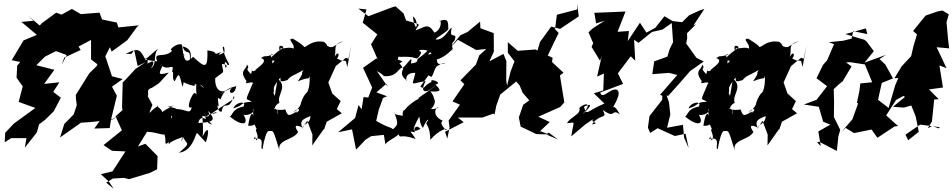

<svg xmlns="http://www.w3.org/2000/svg" viewBox="-20 -830 5868 1183"><path d="M186 -702 112 -695 207 -615 125 -581 52 -459 105 -448 86 -426 82 -351 120 -298 95 -202C130 -190 163 -177 198 -165L66 -69L12 -12L9 47L49 21H143L133 80L207 -14L221 -64L258 -92L311 -144L355 -228L308 -264L346 -323L252 -313L315 -400L204 -428L257 -481L325 -515L391 -491L360 -430L376 -475L477 -522L464 -543L541 -584V-464L580 -434L576 -423L530 -378L447 -245L448 -221L453 -182L434 -125L376 -66L350 17L479 -74L539 -78L594 -84L561 -38L656 -41L664 -93L716 -116L663 -89L700 -240C690 -259 680 -277 670 -296L736 -343L670 -360L629 -483L657 -539L668 -512L764 -582L825 -665L836 -674L709 -661L700 -691L609 -710L593 -752L478 -743L423 -775L360 -740L326 -752L239 -688L222 -670L245 -650L308 -579L247 -654L152 -734Z M1181 -257C1167 -264 1118 -150 1161 -169C1151 -116 1125 -164 1055 -157C1049 -115 1022 -73 1039 -124C1032 -117 1054 -68 1082 -122C1101 -154 1051 -171 1011 -171C1083 -184 1059 -195 966 -131C1010 -144 920 -186 956 -177C904 -153 883 -93 919 -184L889 -240L867 -225C923 -242 863 -272 916 -289C977 -325 962 -323 1020 -383C939 -360 967 -385 980 -423C1020 -393 1057 -449 1040 -387C1056 -395 1035 -339 1057 -330C1081 -381 1083 -387 1104 -295C1123 -341 1085 -321 1178 -300C1201 -351 1192 -339 1182 -305C1155 -303 1214 -329 1236 -287C1204 -310 1181 -362 1191 -244C1208 -274 1169 -203 1140 -173L1212 -229ZM676 270 744 266 775 274 904 235 948 213 951 132 876 56 830 72 899 -39C862 -5 885 -18 885 -18C947 -17 1005 14 989 -9C1013 33 982 75 1020 46C1022 81 1057 17 965 95C1094 -11 1098 47 1128 -22C1106 -16 1084 88 1108 15C1132 65 1160 45 1083 111C1162 102 1183 5 1189 -2C1195 -17 1188 -16 1248 47C1272 -18 1266 -67 1228 12C1234 -22 1229 -83 1227 -116C1284 -102 1267 -128 1263 -147C1309 -92 1303 -78 1204 -72C1198 -68 1212 -148 1286 -63C1231 -73 1247 -153 1246 -112C1339 -160 1326 -128 1281 -129C1403 -213 1437 -223 1420 -237C1388 -134 1360 -220 1346 -143C1320 -132 1313 -204 1328 -173C1317 -244 1325 -226 1339 -217C1367 -308 1451 -292 1436 -303C1429 -234 1371 -255 1410 -290C1320 -244 1312 -231 1380 -280C1336 -246 1302 -287 1306 -348C1371 -401 1356 -367 1347 -438C1332 -434 1395 -439 1371 -411C1357 -454 1370 -458 1383 -429C1409 -427 1367 -456 1352 -536C1367 -566 1362 -484 1364 -508C1329 -490 1314 -485 1343 -510C1272 -484 1348 -507 1258 -520C1260 -412 1250 -404 1170 -480C1129 -438 1194 -525 1105 -544C1127 -479 1154 -541 1150 -463C1116 -439 1111 -480 1101 -555C1074 -568 1027 -528 1033 -523C1050 -505 1093 -489 1120 -490C1049 -532 1023 -526 1044 -521C998 -465 920 -519 949 -452C927 -453 852 -467 855 -466C864 -443 912 -499 955 -531C916 -488 957 -422 894 -402C912 -395 948 -472 904 -446C866 -425 914 -459 871 -471C840 -534 824 -532 754 -498H790L807 -522L828 -423L878 -447L814 -405C788 -377 764 -348 736 -322L732 -169L735 -152L692 -113L731 -27L618 64L670 99L753 103L673 226L601 243L652 290L680 333L634 295Z M1665 -256C1676 -296 1646 -272 1707 -352C1713 -288 1721 -285 1707 -338C1711 -313 1769 -350 1747 -332C1777 -369 1780 -358 1850 -399C1825 -359 1865 -404 1815 -329C1894 -361 1878 -335 1888 -362C1891 -270 1865 -256 1875 -271C1883 -261 1857 -266 1834 -195C1837 -184 1804 -140 1789 -142C1845 -186 1820 -123 1793 -137C1792 -120 1744 -73 1814 -145C1761 -117 1754 -107 1738 -156C1690 -145 1650 -165 1677 -164C1659 -137 1664 -97 1689 -157C1691 -85 1681 -162 1692 -147C1647 -167 1702 -197 1702 -197C1683 -245 1756 -293 1691 -345L1673 -239ZM2111 -454C2056 -466 2109 -444 2056 -470C2077 -490 2064 -531 2032 -462C2067 -515 2015 -557 2097 -576C2023 -549 2041 -516 1967 -564C1976 -496 1953 -560 1964 -469C2000 -527 2011 -548 1976 -572C1903 -585 1874 -543 1855 -540C1842 -560 1782 -591 1788 -591C1739 -595 1802 -559 1788 -530C1764 -549 1697 -513 1709 -549C1754 -535 1698 -534 1639 -462C1734 -440 1673 -470 1738 -482C1681 -514 1704 -563 1709 -543C1713 -547 1699 -499 1714 -542C1669 -449 1686 -464 1619 -398C1707 -451 1644 -410 1660 -462C1675 -431 1626 -506 1664 -495C1601 -472 1622 -495 1588 -472C1647 -454 1545 -402 1554 -396C1512 -374 1546 -444 1527 -373C1477 -422 1529 -399 1501 -433C1503 -400 1448 -400 1499 -330C1479 -292 1565 -361 1537 -284C1538 -300 1561 -325 1537 -316C1487 -194 1491 -230 1531 -203C1453 -200 1491 -183 1417 -162C1434 -204 1503 -210 1480 -173C1399 -160 1411 -96 1390 -118C1464 -51 1522 -55 1479 -126C1483 -113 1555 -128 1537 -156C1586 -134 1524 -187 1543 -115C1524 -165 1509 -55 1509 -55C1566 -51 1535 -87 1562 -34C1542 -37 1584 10 1560 35C1543 3 1559 0 1544 27C1626 5 1574 91 1598 88C1607 24 1624 -20 1633 -22C1670 -25 1661 -33 1704 104C1678 28 1789 36 1817 -17C1797 -46 1790 -69 1842 -45C1826 -85 1843 -95 1893 -115C1890 -62 1849 -71 1840 -35L1873 -86L1905 -1L1904 66L1976 -36L1975 -27L1993 -80L2086 -132L2055 -158L2079 -207L2027 -254L2003 -322L2049 -423L2111 -474L2127 -468L2144 -550L2120 -417Z M2389 -401 2460 -452 2431 -463 2447 -539 2461 -584C2436 -550 2411 -516 2387 -481C2346 -467 2375 -465 2425 -487C2435 -470 2483 -491 2547 -470C2561 -472 2582 -509 2571 -512C2538 -520 2609 -538 2639 -499C2591 -482 2640 -512 2661 -541C2603 -519 2621 -516 2561 -472C2539 -463 2572 -446 2512 -439C2527 -510 2483 -414 2446 -403C2482 -408 2425 -475 2380 -437C2400 -433 2338 -394 2398 -422C2380 -460 2337 -455 2351 -443L2425 -406L2369 -447ZM2370 -294 2302 -392C2326 -381 2346 -361 2346 -361C2411 -357 2421 -384 2451 -412C2493 -414 2417 -384 2489 -332C2483 -320 2465 -384 2539 -381C2520 -293 2501 -315 2603 -330C2560 -254 2611 -250 2662 -305C2648 -279 2532 -218 2563 -222C2548 -220 2457 -158 2468 -130C2482 -183 2446 -131 2468 -103C2487 -127 2403 -112 2409 -139C2434 -67 2435 -65 2402 -34C2371 -55 2388 -34 2298 -85L2314 -155L2340 -226L2365 -237L2299 -261L2361 -314ZM2638 -356C2650 -365 2660 -425 2680 -426C2641 -395 2707 -455 2723 -440C2701 -442 2675 -419 2671 -463C2755 -489 2788 -565 2762 -515C2783 -528 2747 -552 2779 -578C2806 -644 2742 -577 2763 -656C2758 -673 2718 -577 2665 -587C2659 -593 2732 -631 2743 -651C2738 -680 2753 -728 2684 -698C2702 -719 2705 -647 2656 -629C2617 -695 2595 -660 2539 -642C2558 -662 2529 -655 2524 -732C2526 -719 2548 -727 2549 -659C2592 -710 2508 -653 2529 -611L2557 -682L2482 -704L2466 -748L2417 -791L2396 -785L2250 -730L2188 -777L2238 -772L2215 -690L2305 -618L2266 -557L2308 -462L2300 -471C2272 -451 2245 -432 2217 -412L2273 -291L2249 -229L2220 -232L2208 -157L2189 -183L2168 -103L2063 -15L2149 -33L2174 92L2232 31L2267 9L2345 1L2356 66C2344 44 2452 4 2432 -8C2452 33 2434 -11 2541 26C2508 -28 2492 -21 2537 -15C2524 -36 2543 -67 2571 -36C2529 -15 2507 -11 2563 -111C2569 -100 2563 -70 2586 -42C2613 -105 2631 -103 2606 -71C2629 -29 2629 -9 2632 32C2680 -30 2750 -48 2727 -28C2683 -77 2704 -79 2708 -86C2629 -121 2674 -183 2681 -165C2628 -153 2631 -148 2602 -219C2598 -160 2548 -182 2575 -126C2611 -125 2679 -185 2654 -223C2620 -159 2689 -197 2632 -267C2704 -261 2697 -277 2662 -309C2716 -319 2621 -353 2639 -325C2586 -303 2601 -274 2570 -297L2620 -366Z M3365 -1 3308 -22 3367 -78 3297 -111 3432 -171 3457 -199 3430 -365 3452 -382 3381 -448 3385 -474 3355 -488 3422 -627 3400 -650 3411 -739 3537 -772 3536 -810 3546 -729 3431 -652 3376 -666 3307 -571 3292 -519 3279 -525 3170 -517 3109 -570V-505L3150 -452L3126 -389L3104 -302L3099 -336L3100 -453L3082 -498L2995 -452L3023 -512L3022 -626L2940 -656L2938 -697L2861 -633L2817 -613L2741 -522L2801 -585L2914 -522L2976 -528L2933 -489L2912 -432L2817 -335L2841 -311L2768 -205L2814 -185L2744 -87L2750 -45L2736 24L2722 -18L2837 -77L2801 -106H2953L3020 -130L3027 -124L3038 -179L3062 -247L3167 -333C3191 -294 3216 -257 3238 -216L3234 -265L3178 -327L3139 -353L3182 -303L3200 -259L3262 -187L3277 -138L3268 -231L3203 -184L3201 -177L3177 -107L3188 -50L3284 -4L3342 -2L3361 -13L3417 29L3335 -6Z M3705 -702 3632 -655 3606 -631 3635 -564 3625 -541 3677 -456 3688 -486 3659 -358 3701 -377 3697 -273 3639 -255 3704 -192C3591 -145 3597 -112 3578 -172C3606 -187 3650 -199 3569 -126C3643 -210 3571 -191 3549 -164C3565 -128 3490 -107 3474 -71C3530 -74 3515 -95 3500 10L3586 -63L3655 -110C3584 -73 3695 -76 3627 -63C3680 -137 3726 -90 3694 -153C3777 -92 3742 -166 3800 -125C3801 -118 3767 -194 3755 -163C3759 -178 3817 -259 3779 -278C3736 -286 3693 -213 3678 -260L3819 -313L3787 -378L3866 -483L3894 -456L3887 -585L3914 -566L3997 -633L4062 -648L4119 -688L4127 -570L4106 -527L4092 -481L4011 -452L3999 -373L4102 -381L4153 -368L4047 -246L4061 -240L4060 -215L3982 -115L3972 -44L3986 -11L4032 -40L4138 8L4204 -6L4223 82L4195 18L4188 -61L4090 -43L4110 -124L4102 -200L4087 -243L4096 -238C4142 -288 4187 -340 4232 -392L4316 -451L4271 -474L4208 -562L4214 -594L4213 -625L4269 -681L4252 -672L4320 -775L4292 -766L4226 -736L4183 -693L4125 -700L4074 -730L4018 -659L3963 -629L3923 -690L3848 -577L3855 -639L3785 -634L3834 -759L3642 -751L3653 -686Z M4470 -256C4481 -296 4451 -272 4512 -352C4518 -288 4526 -285 4512 -338C4516 -313 4574 -350 4552 -332C4582 -369 4585 -358 4655 -399C4630 -359 4670 -404 4620 -329C4699 -361 4683 -335 4693 -362C4696 -270 4670 -256 4680 -271C4688 -261 4662 -266 4639 -195C4642 -184 4609 -140 4594 -142C4650 -186 4625 -123 4598 -137C4597 -120 4549 -73 4619 -145C4566 -117 4559 -107 4543 -156C4495 -145 4455 -165 4482 -164C4464 -137 4469 -97 4494 -157C4496 -85 4486 -162 4497 -147C4452 -167 4507 -197 4507 -197C4488 -245 4561 -293 4496 -345L4478 -239ZM4916 -454C4861 -466 4914 -444 4861 -470C4882 -490 4869 -531 4837 -462C4872 -515 4820 -557 4902 -576C4828 -549 4846 -516 4772 -564C4781 -496 4758 -560 4769 -469C4805 -527 4816 -548 4781 -572C4708 -585 4679 -543 4660 -540C4647 -560 4587 -591 4593 -591C4544 -595 4607 -559 4593 -530C4569 -549 4502 -513 4514 -549C4559 -535 4503 -534 4444 -462C4539 -440 4478 -470 4543 -482C4486 -514 4509 -563 4514 -543C4518 -547 4504 -499 4519 -542C4474 -449 4491 -464 4424 -398C4512 -451 4449 -410 4465 -462C4480 -431 4431 -506 4469 -495C4406 -472 4427 -495 4393 -472C4452 -454 4350 -402 4359 -396C4317 -374 4351 -444 4332 -373C4282 -422 4334 -399 4306 -433C4308 -400 4253 -400 4304 -330C4284 -292 4370 -361 4342 -284C4343 -300 4366 -325 4342 -316C4292 -194 4296 -230 4336 -203C4258 -200 4296 -183 4222 -162C4239 -204 4308 -210 4285 -173C4204 -160 4216 -96 4195 -118C4269 -51 4327 -55 4284 -126C4288 -113 4360 -128 4342 -156C4391 -134 4329 -187 4348 -115C4329 -165 4314 -55 4314 -55C4371 -51 4340 -87 4367 -34C4347 -37 4389 10 4365 35C4348 3 4364 0 4349 27C4431 5 4379 91 4403 88C4412 24 4429 -20 4438 -22C4475 -25 4466 -33 4509 104C4483 28 4594 36 4622 -17C4602 -46 4595 -69 4647 -45C4631 -85 4648 -95 4698 -115C4695 -62 4654 -71 4645 -35L4678 -86L4710 -1L4709 66L4781 -36L4780 -27L4798 -80L4891 -132L4860 -158L4884 -207L4832 -254L4808 -322L4854 -423L4916 -474L4932 -468L4949 -550L4925 -417Z M5559 0C5589 -21 5619 -42 5650 -62L5729 -52L5764 -39L5771 -46L5722 -53L5696 -39L5722 -81L5736 -217L5764 -219L5704 -279L5790 -291L5768 -427L5812 -410L5751 -539L5828 -532L5821 -593L5812 -693L5826 -742L5787 -765L5755 -759L5683 -734L5606 -639L5630 -618L5608 -545L5594 -484L5536 -422L5491 -348L5515 -349L5496 -305L5455 -165L5390 -215L5413 -319L5482 -347L5435 -432L5399 -466L5439 -492L5307 -444L5364 -515L5318 -576L5276 -606L5304 -585L5189 -620L5315 -655L5324 -620L5237 -638L5227 -592L5175 -579L5087 -570L5119 -558L5076 -458L5051 -430L5011 -348L5076 -299L5011 -215L4933 -186L5025 -172L5052 -80L5096 -62L5022 -20L5037 70L5015 48L5027 43L5136 100L5145 17L5143 20L5157 -30L5118 -109L5119 -206L5117 -281L5148 -310L5172 -329L5227 -421L5193 -445L5217 -447L5309 -433L5354 -323L5281 -316L5275 -269L5260 -197L5267 -192L5232 -95L5163 -15L5190 -42L5242 -10L5350 -32L5386 19L5492 -51L5514 -53L5440 -119L5501 -214L5563 -248L5555 -334L5585 -398L5655 -417L5537 -392L5528 -296L5544 -240L5556 -233L5482 -172L5549 -167L5595 -180L5622 -112L5641 -18L5576 34Z"/></svg>

Font: Hussar Lance
Style: ExBdObl
Weight: 700
Foundry: Cannot Into Space Fonts, PlusOne Fonts
Version: Version 2.270